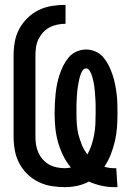

<svg xmlns="http://www.w3.org/2000/svg" viewBox="-20 -763 540 791"><path d="M451 8Q424 8 397.5 2Q371 -4 346 -15Q324 -3 298.5 2.5Q273 8 248 8Q220 8 192 3.5Q164 -1 138.5 -13.5Q113 -26 92.5 -46Q72 -66 59 -91Q46 -116 41 -144Q36 -172 36 -200V-535Q36 -563 41 -591Q46 -619 59.5 -644Q73 -669 93.5 -689Q114 -709 139.5 -721.5Q165 -734 193.5 -738.5Q222 -743 250 -743V-665Q233 -665 216 -661.5Q199 -658 184 -650Q169 -642 157.5 -629.5Q146 -617 138.5 -601.5Q131 -586 128.5 -569Q126 -552 126 -535V-200Q126 -183 128.5 -166.5Q131 -150 138 -134.5Q145 -119 156.5 -106Q168 -93 182.5 -85Q197 -77 214 -73.5Q231 -70 248 -70Q254 -70 260 -71Q266 -72 272 -73Q253 -96 240 -122.5Q227 -149 219 -177.5Q211 -206 208 -236Q205 -266 205 -295Q205 -316 206 -336Q207 -356 209 -376Q211 -396 215 -416Q219 -436 225.5 -455.5Q232 -475 241 -493Q250 -511 263 -526.5Q276 -542 295 -550.5Q314 -559 335 -559Q355 -559 374 -550.5Q393 -542 406 -526.5Q419 -511 428 -493Q437 -475 443.5 -455.5Q450 -436 454 -416Q458 -396 460.5 -376Q463 -356 463.5 -336Q464 -316 464 -295Q464 -267 462 -238.5Q460 -210 453.5 -182Q447 -154 436.5 -127Q426 -100 410 -76Q420 -73 430.5 -71.5Q441 -70 452 -70H459L464 8ZM340 -127Q351 -146 357.5 -166.5Q364 -187 368 -208.5Q372 -230 373 -252Q374 -274 374 -295Q374 -303 374 -311.5Q374 -320 374 -328Q374 -336 373.5 -344.5Q373 -353 372.5 -361Q372 -369 371.5 -377.5Q371 -386 370 -394Q369 -402 368 -410.5Q367 -419 365 -427Q363 -435 361 -443Q359 -451 356 -458.5Q353 -466 348 -473.5Q343 -481 335 -481Q326 -481 321 -473.5Q316 -466 313 -458.5Q310 -451 308 -443Q306 -435 304.5 -427Q303 -419 301.5 -410.5Q300 -402 299 -394Q298 -386 297.5 -377.5Q297 -369 296.5 -361Q296 -353 295.5 -344.5Q295 -336 295 -328Q295 -320 295 -311.5Q295 -303 295 -295Q295 -273 296.5 -251Q298 -229 303.5 -207.5Q309 -186 317.5 -165.5Q326 -145 340 -127Z"/></svg>

Font: Iosevka Semibold
Style: Regular
Weight: 600
Monospace: yes
Designer: Belleve Invis
Foundry: Belleve Invis
Version: Version 33.2.3; ttfautohint (v1.8.4)